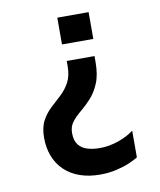

<svg xmlns="http://www.w3.org/2000/svg" viewBox="-78 -561 668 800"><g transform="rotate(-10 256.0 -161.5)"><path d="M281.9 176Q234.1 176 196 162.5Q158 149 131.6 123.7Q105.2 98.4 91.4 63.1Q77.6 27.9 77.6 -15.6Q77.6 -58.9 92.6 -86.8Q107.6 -114.7 129.8 -135.5Q151.9 -156.2 174.1 -176.4Q196.2 -196.6 211.2 -224.1Q226.2 -251.5 226.2 -294V-314.5H343.7V-290.4Q343.7 -235.4 328.7 -199.9Q313.7 -164.3 291.9 -140.6Q270.1 -116.8 248 -98.8Q225.8 -80.7 210.8 -61.4Q195.8 -42.1 195.8 -14.9Q195.8 17.6 210 35.4Q224.1 53.2 247.7 60Q271.2 66.9 299.1 66.9Q338.7 66.9 378.3 53.2Q417.8 39.5 444.3 18.7V131.7Q431.7 140.1 407.2 150.7Q382.7 161.2 350.5 168.6Q318.3 176 281.9 176ZM218.7 -385.7V-499H351.2V-385.7Z"/></g></svg>

Font: Maven Pro
Style: Regular
Weight: 400
Designer: Joe Prince
Foundry: Joe Prince
Version: Version 2.103